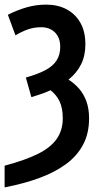

<svg xmlns="http://www.w3.org/2000/svg" viewBox="-20 -572 448 832"><path d="M0 146Q90 122 145 94.5Q200 67 226 29.5Q252 -8 252 -59Q252 -103 238.5 -132Q225 -161 199 -181Q180 -172 159.5 -165Q139 -158 116 -151L92 -236Q145 -251 177.5 -268.5Q210 -286 225.5 -310.5Q241 -335 241 -369Q241 -397 230 -416Q219 -435 200.5 -444.5Q182 -454 160 -454Q127 -454 100.5 -444.5Q74 -435 47 -419L14 -508Q56 -529 96.5 -540.5Q137 -552 180 -552Q230 -552 268 -532Q306 -512 328 -474Q350 -436 350 -380Q350 -330 331 -292.5Q312 -255 277 -227Q302 -211 322 -188.5Q342 -166 354 -134Q366 -102 366 -59Q366 6 340 55Q314 104 265.5 139.5Q217 175 150 199.5Q83 224 0 240Z"/></svg>

Font: Noto Sans Display ExtraCondensed SemiBold
Style: Regular
Weight: 600
Width: 2
Designer: Monotype Design Team
Foundry: Monotype Imaging Inc.
Version: Version 2.003